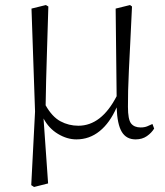

<svg xmlns="http://www.w3.org/2000/svg" viewBox="-20 -539 655 762"><path d="M283.2 14.2Q246.1 14.2 210 -7.6Q173.8 -29.3 152.8 -68.8L170.9 189L115.2 203.1L104 195.8L119.1 -96.2L105 -504.9L162.1 -519L171.9 -513.2Q168.9 -413.6 166.7 -343.5Q164.6 -273.4 163.1 -220.9Q161.6 -168.5 161.1 -121.1Q187 -75.2 220 -57.6Q252.9 -40 291 -40Q382.3 -40 442.9 -157.2L439 -504.9L496.1 -519L503.9 -513.2Q500 -427.7 496.8 -366Q493.7 -304.2 491.5 -259.3Q489.3 -214.4 488.5 -179.9Q487.8 -145.5 487.8 -115.2Q487.8 -64.9 500.2 -49.1Q512.7 -33.2 538.1 -33.2Q553.2 -33.2 564 -37.6Q574.7 -42 585 -46.9L591.8 -28.8Q581.5 -11.7 563 1.2Q544.4 14.2 518.1 14.2Q481.4 14.2 463.4 -15.6Q445.3 -45.4 442.9 -112.8Q416 -51.3 375.5 -18.6Q335 14.2 283.2 14.2Z"/></svg>

Font: Source Han Serif TW ExtraLight
Style: Regular
Weight: 250
Designer: Ryoko NISHIZUKA Ë•øÂ°öÊ∂ºÂ≠ê (kana & ideographs); Frank Grie√ühammer (Latin, Greek & Cyrillic); Wenlong ZHANG Âº†ÊñáÈæô 
Foundry: Adobe
Version: Version 2.003;hotconv 1.1.1;makeotfexe 2.6.0